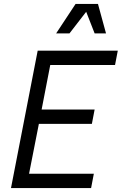

<svg xmlns="http://www.w3.org/2000/svg" viewBox="-20 -958 620 978"><path d="M580 -700 566 -627H236L192 -400H462L448 -327H178L128 -73H458L444 0H36L172 -700ZM479 -938 520 -788H462L419 -898L334 -788H266L365 -938Z"/></svg>

Font: MedMera Sans
Style: Italic
Weight: 400
Italic angle: -11°
Designer: Kasper Nordkvist
Foundry: UNCUT.wtf
Version: Version 1.300